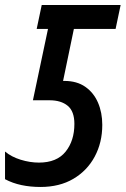

<svg xmlns="http://www.w3.org/2000/svg" viewBox="-39 -734 500 764"><path d="M122 10Q82 10 46.5 2.5Q11 -5 -19 -21V-131Q6 -110 43 -98.5Q80 -87 116 -87Q187 -87 222 -130.5Q257 -174 257 -241Q257 -291 230.5 -313Q204 -335 158 -335H92L152 -619H107L127 -714H441L421 -619H255L212 -412H217Q267 -412 300.5 -388.5Q334 -365 351 -325.5Q368 -286 368 -237Q368 -167 338 -111Q308 -55 253 -22.5Q198 10 122 10Z"/></svg>

Font: Noto Sans ExtraCondensed SemiBold
Style: Italic
Weight: 600
Width: 2
Italic angle: -12°
Designer: Monotype Design Team
Foundry: Monotype Imaging Inc.
Version: Version 2.013; ttfautohint (v1.8.4.7-5d5b)